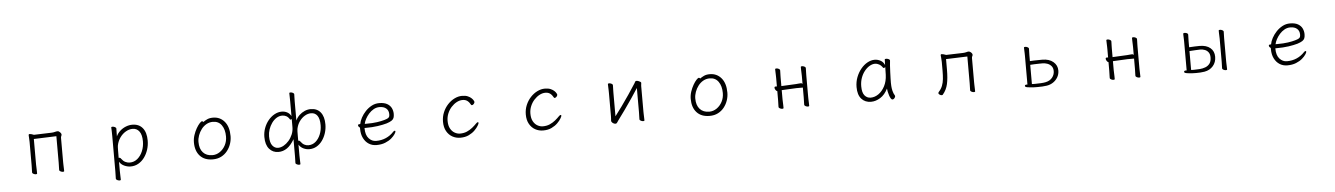

<svg xmlns="http://www.w3.org/2000/svg" viewBox="-29 -1422 16059 2310"><g transform="rotate(-5 8000.0 -267.0)"><path d="M635 -426V-107Q635 -100 634.5 -82Q634 -64 633.5 -45.5Q633 -27 633 -19Q633 -7 648.5 0.5Q664 8 677 8Q692 8 692 -1Q692 -13 691 -36Q690 -59 689.5 -80Q689 -101 689 -107V-402Q689 -413 694 -422.5Q699 -432 699 -442Q699 -453 684 -468.5Q669 -484 655 -484Q639 -484 622 -479Q605 -474 582 -473L367 -466Q367 -466 358 -469.5Q349 -473 337 -476.5Q325 -480 316 -480Q309 -480 306 -476Q304 -472 304 -464Q304 -453 306 -433.5Q308 -414 308 -386V-106Q308 -99 307.5 -81Q307 -63 306.5 -44.5Q306 -26 306 -18Q306 -6 321.5 1.5Q337 9 350 9Q365 9 365 0Q365 -12 364.5 -35Q364 -58 363 -79Q362 -100 362 -106V-416Z M1305 -368V55Q1305 81 1304 106.5Q1303 132 1303 144Q1303 156 1318.5 163.5Q1334 171 1347 171Q1362 171 1362 162Q1362 145 1360.5 116Q1359 87 1359 56V-54Q1379 -20 1417.5 -2.5Q1456 15 1494 15Q1545 15 1587.5 -9Q1630 -33 1660.5 -74.5Q1691 -116 1708 -168.5Q1725 -221 1725 -278Q1725 -376 1681 -430Q1637 -484 1556 -484Q1517 -484 1478 -468.5Q1439 -453 1408 -425Q1377 -397 1360 -360Q1360 -360 1360.5 -372Q1361 -384 1361 -401Q1361 -418 1361.5 -433Q1362 -448 1362 -454Q1362 -466 1346.5 -473.5Q1331 -481 1317 -481Q1302 -481 1302 -472Q1303 -455 1304 -427Q1305 -399 1305 -368ZM1359 -100Q1359 -151 1359.5 -195Q1360 -239 1363 -252Q1374 -305 1403.5 -346Q1433 -387 1473.5 -410.5Q1514 -434 1556 -434Q1607 -434 1637 -393.5Q1667 -353 1667 -273Q1667 -212 1644.5 -157Q1622 -102 1581.5 -67.5Q1541 -33 1487 -33Q1460 -33 1434 -46Q1408 -59 1388 -87Q1383 -95 1377 -98.5Q1371 -102 1366 -102Q1363 -102 1359 -100Z M2412 -442Q2407 -452 2396 -452Q2386 -452 2366.5 -431Q2347 -410 2326.5 -374.5Q2306 -339 2291.5 -295.5Q2277 -252 2277 -207Q2277 -104 2331.5 -44Q2386 16 2486 16Q2544 16 2588 -6.5Q2632 -29 2662 -67Q2692 -105 2707.5 -151Q2723 -197 2723 -245Q2723 -358 2669.5 -421Q2616 -484 2531 -484Q2489 -484 2460.5 -470.5Q2432 -457 2412 -442ZM2486 -35Q2414 -35 2373 -80Q2332 -125 2332 -208Q2332 -247 2346.5 -287Q2361 -327 2386.5 -360.5Q2412 -394 2447.5 -414Q2483 -434 2525 -434Q2594 -434 2631 -381.5Q2668 -329 2668 -245Q2668 -187 2643 -139.5Q2618 -92 2576.5 -63.5Q2535 -35 2486 -35Z M3474 -141V58Q3474 80 3473 107Q3472 134 3472 145Q3472 156 3487.5 163.5Q3503 171 3516 171Q3531 171 3531 162Q3531 145 3529.5 117Q3528 89 3528 59V-71Q3548 -38 3582.5 -21.5Q3617 -5 3653 -5Q3702 -5 3742 -28Q3782 -51 3811 -91Q3840 -131 3856 -181.5Q3872 -232 3872 -286Q3872 -380 3830 -432Q3788 -484 3711 -484Q3674 -484 3638 -468.5Q3602 -453 3573 -425.5Q3544 -398 3528 -362V-593Q3528 -619 3529 -643.5Q3530 -668 3530 -679Q3530 -690 3515 -697.5Q3500 -705 3487 -705Q3472 -705 3472 -697Q3472 -681 3473 -652Q3474 -623 3474 -594V-421Q3456 -453 3426.5 -468.5Q3397 -484 3362 -484Q3316 -484 3273.5 -460.5Q3231 -437 3198 -397Q3165 -357 3146 -305.5Q3127 -254 3127 -198Q3127 -104 3170 -54Q3213 -4 3281 -4Q3337 -4 3384.5 -36.5Q3432 -69 3474 -141ZM3474 -386V-287Q3474 -241 3456.5 -199Q3439 -157 3410.5 -124.5Q3382 -92 3348 -73Q3314 -54 3281 -54Q3240 -54 3212 -89.5Q3184 -125 3184 -201Q3184 -243 3198 -284.5Q3212 -326 3236.5 -360.5Q3261 -395 3293.5 -415.5Q3326 -436 3363 -436Q3389 -436 3412 -424Q3435 -412 3452 -383Q3455 -379 3460 -379Q3469 -379 3474 -386ZM3529 -117V-179Q3529 -208 3529.5 -230Q3530 -252 3532 -260Q3542 -311 3569.5 -350Q3597 -389 3634.5 -411.5Q3672 -434 3711 -434Q3760 -434 3787 -396Q3814 -358 3814 -281Q3814 -223 3793 -170.5Q3772 -118 3734.5 -85.5Q3697 -53 3646 -53Q3621 -53 3597.5 -65.5Q3574 -78 3555 -105Q3545 -119 3535 -119Q3533 -119 3529 -117Z M4337 -201H4349Q4432 -201 4497 -210.5Q4562 -220 4607 -233Q4647 -246 4667.5 -259.5Q4688 -273 4695 -292Q4702 -311 4702 -340Q4702 -376 4686.5 -409Q4671 -442 4635 -463Q4599 -484 4538 -484Q4489 -484 4447 -461.5Q4405 -439 4372 -404Q4339 -369 4317.5 -329Q4296 -289 4290 -253Q4290 -253 4285.5 -252.5Q4281 -252 4279 -252Q4262 -252 4262 -240Q4262 -224 4283 -210V-195Q4283 -130 4307 -82.5Q4331 -35 4371.5 -9.5Q4412 16 4463 16Q4524 16 4569.5 -2.5Q4615 -21 4644.5 -46.5Q4674 -72 4689 -95Q4704 -118 4704 -127Q4704 -137 4696 -137Q4687 -137 4675 -124Q4635 -81 4581.5 -57.5Q4528 -34 4463 -34Q4412 -34 4374.5 -75Q4337 -116 4337 -198ZM4365 -250H4344Q4349 -277 4366 -309Q4383 -341 4408.5 -370Q4434 -399 4467 -417.5Q4500 -436 4537 -436Q4590 -436 4619 -410.5Q4648 -385 4648 -341Q4648 -323 4644 -312Q4640 -301 4626.5 -293Q4613 -285 4582 -276Q4548 -266 4494.5 -258Q4441 -250 4365 -250Z M5709 -142Q5709 -152 5701 -152Q5693 -152 5680 -139Q5657 -115 5627.5 -91Q5598 -67 5561 -50.5Q5524 -34 5476 -34Q5444 -34 5412.5 -51.5Q5381 -69 5360.5 -105.5Q5340 -142 5340 -199Q5340 -246 5357.5 -288.5Q5375 -331 5404.5 -363.5Q5434 -396 5469.5 -415Q5505 -434 5541 -434Q5576 -434 5599 -416.5Q5622 -399 5639 -367Q5642 -362 5648 -362Q5659 -362 5670.5 -374Q5682 -386 5682 -400Q5682 -403 5675 -416Q5668 -429 5652 -444.5Q5636 -460 5608.5 -472Q5581 -484 5539 -484Q5493 -484 5447.5 -461.5Q5402 -439 5365 -399Q5328 -359 5306 -306.5Q5284 -254 5284 -194Q5284 -126 5310.5 -79Q5337 -32 5380.5 -8Q5424 16 5476 16Q5535 16 5578.5 -5Q5622 -26 5651 -55Q5680 -84 5694.5 -109Q5709 -134 5709 -142Z M6709 -142Q6709 -152 6701 -152Q6693 -152 6680 -139Q6657 -115 6627.5 -91Q6598 -67 6561 -50.5Q6524 -34 6476 -34Q6444 -34 6412.5 -51.5Q6381 -69 6360.5 -105.5Q6340 -142 6340 -199Q6340 -246 6357.5 -288.5Q6375 -331 6404.5 -363.5Q6434 -396 6469.5 -415Q6505 -434 6541 -434Q6576 -434 6599 -416.5Q6622 -399 6639 -367Q6642 -362 6648 -362Q6659 -362 6670.5 -374Q6682 -386 6682 -400Q6682 -403 6675 -416Q6668 -429 6652 -444.5Q6636 -460 6608.5 -472Q6581 -484 6539 -484Q6493 -484 6447.5 -461.5Q6402 -439 6365 -399Q6328 -359 6306 -306.5Q6284 -254 6284 -194Q6284 -126 6310.5 -79Q6337 -32 6380.5 -8Q6424 16 6476 16Q6535 16 6578.5 -5Q6622 -26 6651 -55Q6680 -84 6694.5 -109Q6709 -134 6709 -142Z M7643 -395V-106Q7643 -99 7642.5 -81Q7642 -63 7641.5 -44.5Q7641 -26 7641 -18Q7641 -6 7656.5 1.5Q7672 9 7685 9Q7700 9 7700 0Q7700 -12 7699 -35Q7698 -58 7697.5 -79Q7697 -100 7697 -106V-415Q7697 -429 7699 -435.5Q7701 -442 7701 -452Q7701 -459 7691 -465.5Q7681 -472 7668 -476.5Q7655 -481 7646 -481Q7633 -481 7629 -472Q7625 -463 7620 -455Q7579 -390 7532.5 -322Q7486 -254 7441 -191Q7396 -128 7357 -78V-364Q7357 -376 7357.5 -394Q7358 -412 7358.5 -428.5Q7359 -445 7359 -453Q7359 -465 7344 -472.5Q7329 -480 7315 -480Q7300 -480 7300 -471Q7300 -460 7301 -438Q7302 -416 7302.5 -395Q7303 -374 7303 -364V-86Q7303 -74 7302 -57Q7301 -40 7300 -31V-29Q7300 -15 7316 -2Q7332 11 7351 11Q7363 11 7370.5 -1.5Q7378 -14 7387 -26Q7429 -82 7475.5 -147.5Q7522 -213 7566 -278Q7610 -343 7643 -395Z M8412 -442Q8407 -452 8396 -452Q8386 -452 8366.5 -431Q8347 -410 8326.5 -374.5Q8306 -339 8291.5 -295.5Q8277 -252 8277 -207Q8277 -104 8331.5 -44Q8386 16 8486 16Q8544 16 8588 -6.5Q8632 -29 8662 -67Q8692 -105 8707.5 -151Q8723 -197 8723 -245Q8723 -358 8669.5 -421Q8616 -484 8531 -484Q8489 -484 8460.5 -470.5Q8432 -457 8412 -442ZM8486 -35Q8414 -35 8373 -80Q8332 -125 8332 -208Q8332 -247 8346.5 -287Q8361 -327 8386.5 -360.5Q8412 -394 8447.5 -414Q8483 -434 8525 -434Q8594 -434 8631 -381.5Q8668 -329 8668 -245Q8668 -187 8643 -139.5Q8618 -92 8576.5 -63.5Q8535 -35 8486 -35Z M9633 -226V-108Q9633 -101 9632.5 -83Q9632 -65 9631.5 -46.5Q9631 -28 9631 -20Q9631 -8 9646.5 -0.5Q9662 7 9675 7Q9690 7 9690 -2Q9690 -14 9689 -37Q9688 -60 9687.5 -81Q9687 -102 9687 -108V-367Q9687 -379 9687.5 -397Q9688 -415 9688.5 -431.5Q9689 -448 9689 -456Q9689 -468 9674 -475.5Q9659 -483 9645 -483Q9630 -483 9630 -474Q9630 -463 9630.5 -441Q9631 -419 9632 -398Q9633 -377 9633 -367V-270Q9625 -280 9615 -280Q9605 -280 9586.5 -278Q9568 -276 9553 -275L9391 -267Q9388 -267 9384.5 -267Q9381 -267 9377 -266V-367Q9377 -379 9377.5 -397Q9378 -415 9378.5 -431.5Q9379 -448 9379 -456Q9379 -468 9364 -475.5Q9349 -483 9335 -483Q9320 -483 9320 -474Q9320 -463 9321 -441Q9322 -419 9322.5 -398Q9323 -377 9323 -367V-267H9305Q9293 -267 9293 -253Q9293 -241 9302.5 -226.5Q9312 -212 9323 -210V-108Q9323 -101 9322.5 -83Q9322 -65 9321.5 -46.5Q9321 -28 9321 -20Q9321 -8 9336.5 -0.5Q9352 7 9365 7Q9380 7 9380 -2Q9380 -14 9379.5 -37Q9379 -60 9378 -81Q9377 -102 9377 -108V-217Q9381 -217 9384.5 -217.5Q9388 -218 9392 -218L9554 -226Z M10706 -457V-459Q10706 -470 10690.5 -477Q10675 -484 10661 -484Q10644 -484 10644 -475Q10644 -468 10643.5 -450.5Q10643 -433 10642 -410Q10626 -448 10592.5 -466Q10559 -484 10522 -484Q10478 -484 10434.5 -460Q10391 -436 10355.5 -393Q10320 -350 10298.5 -294Q10277 -238 10277 -175Q10277 -81 10320.5 -32.5Q10364 16 10436 16Q10493 16 10548.5 -18.5Q10604 -53 10640 -126Q10641 -109 10646 -86Q10651 -63 10658.5 -40.5Q10666 -18 10675.5 -3.5Q10685 11 10695 11Q10709 11 10719.5 -2.5Q10730 -16 10730 -27Q10730 -30 10728 -34Q10711 -61 10703.5 -93Q10696 -125 10694.5 -152.5Q10693 -180 10693 -193Q10693 -211 10694 -246Q10695 -281 10696.5 -321.5Q10698 -362 10700.5 -398.5Q10703 -435 10706 -457ZM10642 -386Q10641 -361 10641 -333.5Q10641 -306 10640 -291Q10637 -214 10607 -156Q10577 -98 10531.5 -66Q10486 -34 10436 -34Q10392 -34 10363 -68.5Q10334 -103 10334 -180Q10334 -234 10350.5 -280.5Q10367 -327 10395 -362Q10423 -397 10456.5 -416.5Q10490 -436 10523 -436Q10546 -436 10571 -422.5Q10596 -409 10615 -380Q10618 -376 10624 -376Q10629 -376 10634.5 -379Q10640 -382 10642 -386Z M11637 -426V-107Q11637 -99 11636.5 -81Q11636 -63 11635.5 -45Q11635 -27 11635 -19Q11635 -7 11650.5 0.5Q11666 8 11679 8Q11694 8 11694 -1Q11694 -13 11693 -36Q11692 -59 11691.5 -80Q11691 -101 11691 -107V-402Q11691 -415 11696.5 -424.5Q11702 -434 11702 -442Q11702 -455 11687 -469.5Q11672 -484 11657 -484Q11646 -484 11629.5 -479Q11613 -474 11587 -473L11384 -467Q11384 -467 11374.5 -470.5Q11365 -474 11352.5 -477.5Q11340 -481 11331 -481Q11324 -481 11321 -477Q11319 -473 11319 -468Q11319 -458 11322 -437Q11325 -416 11325 -387V-281Q11325 -226 11320.5 -181.5Q11316 -137 11301.5 -100Q11287 -63 11256 -29Q11251 -22 11251 -18Q11251 -7 11264.5 2Q11278 11 11290 11Q11299 11 11303 6Q11348 -47 11363.5 -116.5Q11379 -186 11379 -291V-417Z M12328 -375V-27H12317Q12296 -27 12296 -12Q12296 -7 12302 -2Q12308 3 12329 6.5Q12350 10 12395 13Q12405 13 12417.5 13.5Q12430 14 12445 14Q12474 14 12505 12.5Q12536 11 12559 7Q12603 0 12637.5 -23.5Q12672 -47 12692.5 -83Q12713 -119 12713 -163Q12713 -226 12664 -267.5Q12615 -309 12532 -309Q12515 -309 12487.5 -308.5Q12460 -308 12431.5 -307.5Q12403 -307 12382 -305V-375Q12382 -393 12383 -417.5Q12384 -442 12384 -454Q12384 -466 12369 -473.5Q12354 -481 12340 -481Q12325 -481 12325 -472Q12325 -461 12326 -441.5Q12327 -422 12327.5 -403.5Q12328 -385 12328 -375ZM12382 -28V-260Q12403 -262 12431.5 -263Q12460 -264 12487.5 -264.5Q12515 -265 12531 -265Q12559 -265 12588 -255Q12617 -245 12637 -222Q12657 -199 12657 -161Q12657 -117 12629 -82Q12601 -47 12549 -36Q12527 -31 12490.5 -29Q12454 -27 12422 -27Q12410 -27 12400 -27Q12390 -27 12382 -28Z M13633 -226V-108Q13633 -101 13632.5 -83Q13632 -65 13631.5 -46.5Q13631 -28 13631 -20Q13631 -8 13646.5 -0.5Q13662 7 13675 7Q13690 7 13690 -2Q13690 -14 13689 -37Q13688 -60 13687.5 -81Q13687 -102 13687 -108V-367Q13687 -379 13687.5 -397Q13688 -415 13688.5 -431.5Q13689 -448 13689 -456Q13689 -468 13674 -475.5Q13659 -483 13645 -483Q13630 -483 13630 -474Q13630 -463 13630.5 -441Q13631 -419 13632 -398Q13633 -377 13633 -367V-270Q13625 -280 13615 -280Q13605 -280 13586.5 -278Q13568 -276 13553 -275L13391 -267Q13388 -267 13384.5 -267Q13381 -267 13377 -266V-367Q13377 -379 13377.5 -397Q13378 -415 13378.5 -431.5Q13379 -448 13379 -456Q13379 -468 13364 -475.5Q13349 -483 13335 -483Q13320 -483 13320 -474Q13320 -463 13321 -441Q13322 -419 13322.5 -398Q13323 -377 13323 -367V-267H13305Q13293 -267 13293 -253Q13293 -241 13302.5 -226.5Q13312 -212 13323 -210V-108Q13323 -101 13322.5 -83Q13322 -65 13321.5 -46.5Q13321 -28 13321 -20Q13321 -8 13336.5 -0.5Q13352 7 13365 7Q13380 7 13380 -2Q13380 -14 13379.5 -37Q13379 -60 13378 -81Q13377 -102 13377 -108V-217Q13381 -217 13384.5 -217.5Q13388 -218 13392 -218L13554 -226Z M14680 -375V-101Q14680 -94 14679.5 -77Q14679 -60 14678.5 -43Q14678 -26 14678 -18Q14678 -6 14693.5 1.5Q14709 9 14722 9Q14737 9 14737 0Q14737 -12 14736 -33.5Q14735 -55 14734.5 -75Q14734 -95 14734 -101V-375Q14734 -393 14735 -417.5Q14736 -442 14736 -454Q14736 -466 14721 -473.5Q14706 -481 14692 -481Q14677 -481 14677 -472Q14677 -461 14677.5 -441.5Q14678 -422 14679 -403.5Q14680 -385 14680 -375ZM14251 -374V-29H14240Q14219 -29 14219 -14Q14219 -2 14244.5 3Q14270 8 14319 11Q14329 11 14340 11.5Q14351 12 14363 12Q14388 12 14414 10.5Q14440 9 14463 5Q14528 -6 14567.5 -51.5Q14607 -97 14607 -163Q14607 -231 14560.5 -270Q14514 -309 14431 -309Q14406 -309 14370 -307.5Q14334 -306 14305 -304V-378Q14305 -396 14306 -420.5Q14307 -445 14307 -457Q14307 -468 14293.5 -474.5Q14280 -481 14266 -481Q14248 -481 14248 -471Q14248 -460 14249 -440.5Q14250 -421 14250.5 -402.5Q14251 -384 14251 -374ZM14305 -30V-258Q14337 -260 14375.5 -262.5Q14414 -265 14435 -265Q14464 -265 14490.5 -255Q14517 -245 14534 -222Q14551 -199 14551 -161Q14551 -112 14530 -85Q14509 -58 14476.5 -46Q14444 -34 14408 -31.5Q14372 -29 14342 -29Q14332 -29 14322.5 -29Q14313 -29 14305 -30Z M15337 -201H15349Q15432 -201 15497 -210.5Q15562 -220 15607 -233Q15647 -246 15667.5 -259.5Q15688 -273 15695 -292Q15702 -311 15702 -340Q15702 -376 15686.5 -409Q15671 -442 15635 -463Q15599 -484 15538 -484Q15489 -484 15447 -461.5Q15405 -439 15372 -404Q15339 -369 15317.5 -329Q15296 -289 15290 -253Q15290 -253 15285.5 -252.5Q15281 -252 15279 -252Q15262 -252 15262 -240Q15262 -224 15283 -210V-195Q15283 -130 15307 -82.5Q15331 -35 15371.5 -9.5Q15412 16 15463 16Q15524 16 15569.5 -2.5Q15615 -21 15644.5 -46.5Q15674 -72 15689 -95Q15704 -118 15704 -127Q15704 -137 15696 -137Q15687 -137 15675 -124Q15635 -81 15581.5 -57.5Q15528 -34 15463 -34Q15412 -34 15374.5 -75Q15337 -116 15337 -198ZM15365 -250H15344Q15349 -277 15366 -309Q15383 -341 15408.5 -370Q15434 -399 15467 -417.5Q15500 -436 15537 -436Q15590 -436 15619 -410.5Q15648 -385 15648 -341Q15648 -323 15644 -312Q15640 -301 15626.5 -293Q15613 -285 15582 -276Q15548 -266 15494.5 -258Q15441 -250 15365 -250Z"/></g></svg>

Font: Klee One
Style: Regular
Weight: 400
Designer: Fontworks Inc.
Foundry: Fontworks Inc.
Version: Version 1.100